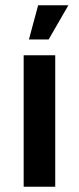

<svg xmlns="http://www.w3.org/2000/svg" viewBox="-20 -710 300 730"><path d="M90 -560 125 -690H240L165 -560ZM70 0V-500H190V0Z"/></svg>

Font: Cuprum
Style: Bold
Weight: 700
Designer: Jovanny Lemonad
Foundry: Jovanny Lemonad
Version: Version 2.000